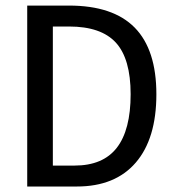

<svg xmlns="http://www.w3.org/2000/svg" viewBox="-20 -679 640 699"><path d="M549.3 -335.9Q549.3 -174.3 474.4 -87.2Q399.4 0 259.8 0H79.1V-658.7H231Q391.6 -658.7 470.5 -578.4Q549.3 -498 549.3 -335.9ZM455.6 -335.9Q455.6 -464.8 401.9 -523.7Q348.1 -582.5 231.4 -582.5H172.4V-76.2H251.5Q355 -76.2 405.3 -141.1Q455.6 -206.1 455.6 -335.9Z"/></svg>

Font: Courier New
Style: Regular
Weight: 400
Designer: Steve Matteson
Foundry: Ascender Corporation
Version: Version 2.00.3